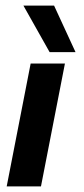

<svg xmlns="http://www.w3.org/2000/svg" viewBox="-20 -669 303 689"><path d="M90 -441H213L127 0H4ZM64 -649H174L251 -482H158Z"/></svg>

Font: Teachers SemiBold
Style: Italic
Weight: 600
Designer: Alfredo Marco Pradil & Chank Diesel
Version: Version 0.009